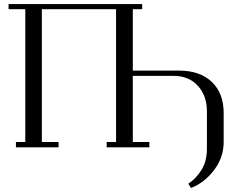

<svg xmlns="http://www.w3.org/2000/svg" viewBox="-20 -722 1216 941"><path d="M22 -676.8V-702.1H676.8V-676.8H630.9V-376H856.9Q960 -376 1018.1 -320.6Q1076.2 -265.1 1076.2 -168V-26.9Q1076.2 50.3 1028.6 112.3Q981 174.3 916 199.2L902.8 178.2Q940.4 154.3 967.3 111.1Q994.1 67.9 994.1 7.8V-176.8Q994.1 -252.9 949.7 -301.5Q905.3 -350.1 831.1 -350.1H630.9V-25.9H711.9V0H502.9V-25.9H548.8V-676.8H185.1V-25.9H267.1V0H58.1V-25.9H104V-676.8Z"/></svg>

Font: Dehuti
Style: Book
Weight: 400
Version: Version 1.2